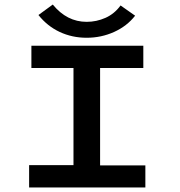

<svg xmlns="http://www.w3.org/2000/svg" viewBox="-20 -824 790 844"><path d="M108 0V-98H303V-525H118V-623H610V-525H420V-97H619V0ZM510 -800 574 -755Q538 -709 481.5 -683.5Q425 -658 361 -658Q297 -658 242.5 -683.5Q188 -709 149 -758L212 -804Q274 -728 361 -728Q404 -728 443.5 -745.5Q483 -763 510 -800Z"/></svg>

Font: Inconsolata ExtraExpanded
Style: Bold
Weight: 700
Width: 8
Monospace: yes
Designer: Raph Levien, Cyreal, Brenton Simpson
Foundry: Raph Levien, Cyreal, Google
Version: Version 3.100; ttfautohint (v1.8.4.7-5d5b)